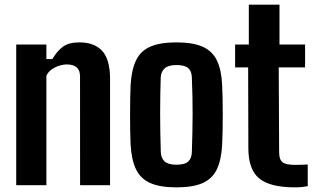

<svg xmlns="http://www.w3.org/2000/svg" viewBox="-20 -790 1346 819"><path d="M49.2 0V-600H177.9V-538H203.3Q223.7 -572.6 248.6 -590.9Q273.4 -609.2 319.2 -609.2Q382.4 -609.2 415.9 -573Q449.4 -536.8 449.5 -453.1V0H321.6L321.4 -464.1Q321.3 -490.4 307 -502.7Q292.7 -515.1 265.2 -515.1Q240.4 -515.1 214.1 -502.2Q187.9 -489.3 177.9 -467.2V0Z M732.6 9.2Q663.1 9.2 621.5 -9Q579.8 -27.3 560.3 -67.5Q540.7 -107.6 537.1 -173.4Q536 -196 535.4 -228.9Q534.8 -261.7 534.8 -298.5Q534.8 -335.3 535.4 -369.3Q536 -403.4 537.1 -427.2Q541.1 -493.6 560.8 -533.6Q580.6 -573.6 622 -591.4Q663.4 -609.2 732.6 -609.2Q803.5 -609.2 844.7 -590.6Q886 -572 905.3 -532Q924.6 -492 927.6 -427.2Q928.7 -404 929.5 -370.5Q930.2 -336.9 930.2 -300.7Q930.2 -264.4 929.5 -231.1Q928.7 -197.9 927.6 -173.4Q924.2 -107.6 904.9 -67.5Q885.5 -27.3 844.2 -9Q803 9.2 732.6 9.2ZM732.6 -87.4Q768.5 -87.4 783.1 -101.2Q797.7 -115.1 798.4 -141.9Q799.9 -186.4 800.7 -225.7Q801.5 -265.1 801.6 -302.6Q801.7 -340.2 800.9 -378.6Q800 -417 798.4 -459Q797.7 -486 783 -499.3Q768.3 -512.6 732.6 -512.6Q698 -512.6 682.3 -498.3Q666.5 -484.1 665.5 -458.6Q664.4 -424.5 663.8 -386.5Q663.1 -348.4 663.1 -307.8Q663 -267.1 663.8 -225.4Q664.6 -183.6 665.9 -142.1Q667 -114.8 682.5 -101.1Q698 -87.4 732.6 -87.4Z M1239.7 9.2Q1131.7 9.2 1085.7 -28.8Q1039.8 -66.8 1039.4 -156L1038.5 -502.6H982.9V-600H1041.4V-770H1172.2V-600H1281.4V-502.6H1169L1170.7 -140.9Q1170.7 -108.6 1185.7 -97.6Q1200.7 -86.7 1240.1 -86.7Q1254.1 -86.7 1266.1 -87.2Q1278.1 -87.8 1292.7 -88.2V4.2Q1280.7 6.2 1268 7.7Q1255.3 9.2 1239.7 9.2Z"/></svg>

Font: Big Shoulders Thin
Style: Regular
Weight: 100
Version: Version 2.002